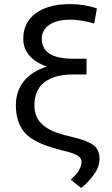

<svg xmlns="http://www.w3.org/2000/svg" viewBox="-20 -741 553 951"><path d="M58.6 -218.8Q58.6 -291 99.1 -340.1Q139.6 -389.2 212.9 -411.1Q156.7 -430.2 126 -465.6Q95.2 -501 95.2 -547.9Q95.2 -629.9 157.2 -675.3Q219.2 -720.7 326.2 -720.7Q399.4 -720.7 460 -699.2L446.8 -624.5Q379.4 -643.6 330.6 -643.6Q259.8 -643.6 223.4 -617.4Q187 -591.3 187 -549.8Q187 -450.2 340.3 -450.2H408.7V-372.1H341.3Q251 -372.1 200.7 -334Q150.4 -295.9 150.4 -219.2Q150.4 -187.5 161.6 -162.6Q172.9 -137.7 194.1 -120.6Q215.3 -103.5 240.5 -92Q265.6 -80.6 298.3 -72.3L347.2 -60.1Q413.6 -43.9 443.4 -21.7Q473.1 0.5 473.1 47.4Q473.1 84.5 444.1 125Q415 165.5 381.8 189.9L330.6 149.9Q351.1 128.9 358.4 120.6Q365.7 112.3 374.8 95.2Q383.8 78.1 383.8 61Q383.8 43.5 367.9 32Q352.1 20.5 314 10.3L282.2 2.4Q237.8 -9.3 207.3 -20.3Q176.8 -31.2 146.5 -48.8Q116.2 -66.4 98.4 -88.6Q80.6 -110.8 69.6 -143.6Q58.6 -176.3 58.6 -218.8Z"/></svg>

Font: Bert Sans Medium
Style: Regular
Weight: 500
Designer: Christian Robertson, Adam Twardoch, & Cristiano Sobral
Foundry: Google
Version: Version 12.135;January 10, 2020;FontCreator 12.0.0.2547 64-b